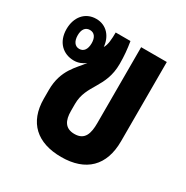

<svg xmlns="http://www.w3.org/2000/svg" viewBox="-138 -682 784 810"><g transform="rotate(30 254.0 -276.5)"><path d="M266 13C386 13 452 -52 452 -171V-557H327V-187C327 -138 317 -99 266 -99C220 -99 205 -130 205 -176V-210C205 -305 284 -333 284 -451C284 -488 281 -521 275 -557H203C203 -526 201 -495 190 -479C186 -527 155 -566 104 -566C50 -566 16 -524 16 -466C16 -403 56 -366 109 -366C130 -366 149 -374 164 -386C135 -346 80 -305 80 -206V-164C80 -48 149 13 266 13ZM104 -420C82 -420 70 -439 70 -467C70 -495 82 -512 104 -512C126 -512 138 -495 138 -467C138 -438 126 -420 104 -420Z"/></g></svg>

Font: Noto Sans Thai Looped ExtraCondensed
Style: Bold
Weight: 700
Width: 2
Designer: Sasikarn Vongin, Ben Mitchell
Foundry: The Fontpad Ltd
Version: Version 1.001